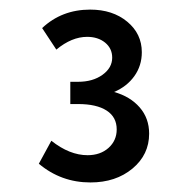

<svg xmlns="http://www.w3.org/2000/svg" viewBox="-20 -762 388 396"><path d="M60.1 -424.3 85.9 -471.7Q123.5 -441.9 160.6 -441.9Q187 -441.9 203.9 -457Q220.7 -472.2 220.7 -495.1Q220.7 -520.5 200 -533.9Q179.2 -547.4 141.1 -547.4H125V-593.3H141.1Q171.4 -593.3 191.4 -607.7Q211.4 -622.1 211.4 -643.1Q211.4 -662.1 196.8 -674.1Q182.1 -686 159.7 -686Q127.9 -686 96.2 -659.7L66.9 -704.1Q107.4 -742.2 166 -742.2Q212.4 -742.2 242.4 -717.3Q272.5 -692.4 272.5 -654.3Q272.5 -626.5 257.1 -605Q241.7 -583.5 215.3 -572.3Q248.5 -563 268.1 -540.5Q287.6 -518.1 287.6 -486.3Q287.6 -442.9 253.2 -414.3Q218.8 -385.7 166.5 -385.7Q106 -385.7 60.1 -424.3Z"/></svg>

Font: Kumbh Sans SemiBold
Style: Regular
Weight: 600
Version: Version 1.005